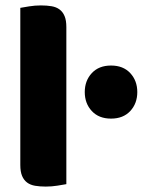

<svg xmlns="http://www.w3.org/2000/svg" viewBox="-20 -681 554 709"><path d="M225 -1Q214 1 192.5 4.5Q171 8 149 8Q127 8 109.5 5Q92 2 80 -7Q68 -16 61.5 -31.5Q55 -47 55 -72V-652Q66 -654 87.5 -657.5Q109 -661 131 -661Q153 -661 170.5 -658Q188 -655 200 -646Q212 -637 218.5 -621.5Q225 -606 225 -581ZM293 -341Q293 -383 319 -411Q345 -439 390 -439Q435 -439 461 -411Q487 -383 487 -341Q487 -299 461 -271Q435 -243 390 -243Q345 -243 319 -271Q293 -299 293 -341Z"/></svg>

Font: Baloo
Style: Regular
Weight: 400
Designer: Sarang Kulkarni and Ek Type
Foundry: Ek Type
Version: Version 1.443;PS 1.000;hotconv 16.6.51;makeotf.lib2.5.65220;